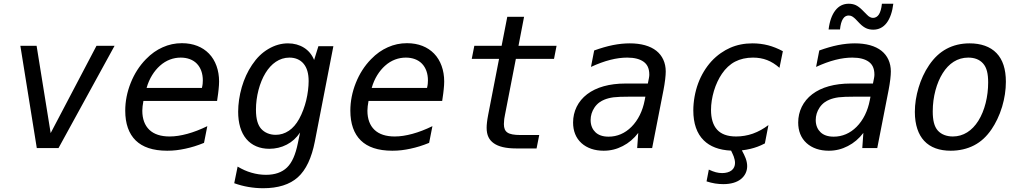

<svg xmlns="http://www.w3.org/2000/svg" viewBox="-20 -792 5458 1027"><path d="M176.8 0H293L592.8 -546.9H496.1L251 -80.1L175.8 -546.9H88.9Z M874.5 14.2C909.7 14.2 939 10.3 971.2 3.4C1004.9 -3.9 1034.2 -12.7 1071.3 -27.8L1088.9 -117.2C1051.8 -99.1 1016.1 -85.4 982.4 -76.2C948.2 -66.9 917.5 -62 887.2 -62C840.8 -62 803.7 -73.7 778.8 -97.7C753.9 -121.6 741.2 -156.2 741.2 -199.7C741.2 -208 741.7 -215.3 742.7 -223.6C743.7 -231.9 745.1 -241.7 747.1 -252H1141.1C1146 -282.7 1148.4 -304.7 1149.4 -314.9C1150.9 -331.1 1151.9 -342.3 1151.9 -356C1151.9 -415.5 1133.3 -468.8 1097.7 -505.4C1063.5 -540.5 1014.6 -561 953.1 -561C916 -561 882.8 -553.7 850.1 -539.1C818.4 -524.9 789.6 -505.4 760.3 -475.1C725.6 -439.5 698.7 -397.5 679.2 -348.6C659.7 -299.8 649.9 -250 649.9 -200.2C649.9 -130.4 668.9 -76.7 706.1 -40.5C742.2 -5.4 796.9 14.2 874.5 14.2ZM764.2 -321.8C778.3 -372.6 805.2 -413.1 835 -439.9C869.1 -470.7 908.2 -483.9 946.8 -483.9C981.4 -483.9 1012.2 -473.1 1033.2 -451.2C1054.2 -429.2 1064.9 -398.4 1064.9 -361.8C1064.9 -354 1064.5 -349.1 1064 -343.8C1063.5 -337.9 1062 -330.6 1060.1 -321.8Z M1387.7 214.8C1467.3 214.8 1529.8 195.3 1573.2 156.2C1616.7 117.2 1647 52.7 1664.1 -35.2L1763.2 -544.9H1683.1L1660.2 -471.2C1648.4 -500.5 1629.4 -522 1606.4 -536.6C1581.5 -552.2 1552.7 -560.1 1520.5 -560.1C1483.9 -560.1 1448.7 -549.8 1415 -529.8C1381.3 -509.8 1354 -483.4 1328.1 -444.8C1304.2 -409.2 1286.1 -369.6 1273.4 -326.2C1260.3 -281.2 1253.9 -234.9 1253.9 -194.3C1253.9 -133.8 1268.1 -83.5 1297.9 -48.3C1326.7 -14.2 1369.1 3.9 1420.4 3.9C1453.1 3.9 1485.4 -3.4 1514.2 -18.6C1542.5 -33.2 1565.9 -54.7 1585 -83L1573.2 -25.9C1560.5 36.1 1542 78.1 1515.1 104C1488.3 129.9 1450.7 143.1 1402.3 143.1C1376.5 143.1 1350.6 139.2 1325.2 131.8C1299.3 124.5 1276.9 114.3 1251 99.1L1232.9 188C1257.3 196.8 1282.7 203.6 1308.6 208C1334.5 212.4 1359.9 214.8 1387.7 214.8ZM1454.6 -70.8C1422.9 -70.8 1395 -82.5 1376.5 -103.5C1360.4 -122.1 1349.1 -151.9 1349.1 -205.6C1349.1 -275.4 1368.2 -349.6 1400.4 -401.9C1430.7 -451.2 1474.1 -483.9 1528.3 -483.9C1559.1 -483.9 1585.4 -473.1 1603.5 -451.7C1622.1 -429.7 1630.9 -398.9 1630.9 -357.9C1630.9 -329.1 1626.5 -290 1617.7 -254.4C1610.4 -224.1 1596.7 -185.5 1580.1 -155.8C1564.9 -128.4 1546.4 -106.9 1525.4 -92.8C1502.9 -77.6 1479 -70.8 1454.6 -70.8Z M2078.6 14.2C2113.8 14.2 2143.1 10.3 2175.3 3.4C2209 -3.9 2238.3 -12.7 2275.4 -27.8L2293 -117.2C2255.9 -99.1 2220.2 -85.4 2186.5 -76.2C2152.3 -66.9 2121.6 -62 2091.3 -62C2044.9 -62 2007.8 -73.7 1982.9 -97.7C1958 -121.6 1945.3 -156.2 1945.3 -199.7C1945.3 -208 1945.8 -215.3 1946.8 -223.6C1947.8 -231.9 1949.2 -241.7 1951.2 -252H2345.2C2350.1 -282.7 2352.5 -304.7 2353.5 -314.9C2355 -331.1 2356 -342.3 2356 -356C2356 -415.5 2337.4 -468.8 2301.8 -505.4C2267.6 -540.5 2218.8 -561 2157.2 -561C2120.1 -561 2086.9 -553.7 2054.2 -539.1C2022.5 -524.9 1993.7 -505.4 1964.4 -475.1C1929.7 -439.5 1902.8 -397.5 1883.3 -348.6C1863.8 -299.8 1854 -250 1854 -200.2C1854 -130.4 1873 -76.7 1910.2 -40.5C1946.3 -5.4 2001 14.2 2078.6 14.2ZM1968.3 -321.8C1982.4 -372.6 2009.3 -413.1 2039.1 -439.9C2073.2 -470.7 2112.3 -483.9 2150.9 -483.9C2185.5 -483.9 2216.3 -473.1 2237.3 -451.2C2258.3 -429.2 2269 -398.4 2269 -361.8C2269 -354 2268.6 -349.1 2268.1 -343.8C2267.6 -337.9 2266.1 -330.6 2264.2 -321.8Z M2741.2 2H2850.1L2864.3 -69.8H2763.2C2730 -69.8 2707 -74.2 2694.3 -83C2681.2 -91.8 2675.3 -106.4 2675.3 -128.4C2675.3 -134.8 2675.8 -143.1 2676.8 -151.4C2677.7 -157.7 2676.8 -155.8 2681.2 -178.2L2739.3 -477.1H2943.4L2957 -546.9H2753.4L2783.2 -702.1H2693.4L2663.1 -546.9H2517.1L2503.4 -477.1H2649.4L2591.3 -178.2C2587.9 -161.1 2585.9 -147 2585 -138.7C2583.5 -127.4 2583 -116.2 2583 -108.4C2583 -69.3 2595.7 -43.5 2621.6 -25.4C2646 -8.3 2683.6 2 2741.2 2Z M3209 14.2C3246.1 14.2 3278.8 5.9 3311 -10.7C3342.8 -26.9 3370.6 -50.3 3394 -81.1L3388.2 0H3468.3L3529.3 -312C3532.7 -330.1 3535.6 -347.2 3538.1 -368.2C3540 -385.3 3541 -398.4 3541 -409.7C3541 -456.5 3522.9 -494.6 3491.2 -520C3457.5 -546.9 3408.2 -560.1 3348.6 -560.1C3320.8 -560.1 3290 -557.1 3258.3 -550.8C3226.6 -544.4 3193.4 -534.7 3158.2 -522L3141.1 -434.1C3177.2 -450.7 3211.4 -463.4 3244.1 -471.7C3276.4 -480 3307.1 -483.9 3335 -483.9C3375 -483.9 3403.3 -475.6 3422.4 -461.9C3439.9 -449.2 3453.1 -429.7 3453.1 -392.6C3453.1 -391.6 3453.1 -387.7 3452.6 -384.3L3451.2 -375L3445.3 -345.2H3325.2C3240.2 -345.2 3169.9 -325.7 3120.6 -288.1C3071.3 -250.5 3045.4 -196.3 3045.4 -136.7C3045.4 -92.3 3059.6 -54.2 3090.3 -26.4C3120.1 0.5 3161.1 14.2 3209 14.2ZM3235.4 -61C3203.1 -61 3180.2 -69.8 3164.6 -85C3150.9 -98.1 3139.2 -119.1 3139.2 -149.9C3139.2 -173.3 3146 -195.8 3159.2 -215.8C3175.3 -240.2 3195.8 -252 3212.4 -258.8C3225.1 -264.2 3242.7 -269 3261.7 -271.5C3280.8 -273.9 3309.6 -274.9 3348.1 -274.9H3432.1L3428.2 -254.9C3417.5 -199.2 3393.6 -149.4 3357.4 -113.3C3323.2 -79.1 3281.7 -61 3235.4 -61Z M3841.3 -397C3860.8 -425.8 3884.8 -448.2 3912.1 -462.4C3939.5 -476.6 3972.2 -483.9 4007.8 -483.9C4035.2 -483.9 4060.1 -479.5 4083 -470.7C4106 -461.9 4127.9 -448.2 4149.4 -429.2L4167.5 -518.1C4141.6 -532.2 4112.8 -543.5 4088.4 -549.8C4061.5 -556.6 4033.7 -560.1 4004.9 -560.1C3961.4 -560.1 3921.4 -552.2 3885.3 -536.1C3854 -522.5 3816.4 -498 3785.2 -463.9C3755.9 -431.6 3731 -391.1 3714.4 -346.2C3697.8 -301.3 3688.5 -249.5 3688.5 -201.2C3688.5 -132.3 3707 -77.6 3744.6 -41C3777.3 -8.8 3825.2 10.7 3890.6 13.7C3897 27.3 3902.8 39.6 3904.8 45.4C3908.7 55.7 3911.6 68.8 3911.6 79.6C3911.6 95.2 3905.8 109.4 3893.6 119.1C3881.3 128.9 3862.8 133.8 3842.8 133.8C3831.5 133.8 3820.3 132.3 3809.1 129.4C3799.8 127 3784.7 121.6 3771.5 115.2L3759.3 178.2C3774.4 183.1 3790 187 3805.2 189.5C3820.3 191.9 3835.9 192.9 3849.1 192.9C3889.2 192.9 3920.4 183.6 3942.4 166.5C3965.3 148.4 3976.6 123.5 3976.6 96.7C3976.6 83 3973.6 68.4 3968.3 54.2C3963.4 42 3957 27.8 3948.2 12.2C3963.9 10.3 3979.5 7.8 3995.1 3.9C4019.5 -2 4043.5 -10.3 4071.3 -24.9L4090.3 -123C4065.4 -104 4037.1 -87.9 4006.8 -77.1C3978 -66.9 3946.8 -62 3917.5 -62C3869.6 -62 3837.4 -75.2 3816.4 -97.7C3793.5 -122.6 3783.2 -159.2 3783.2 -204.1C3783.2 -236.8 3788.6 -271 3798.8 -305.7C3809.1 -340.3 3824.7 -372.6 3841.3 -397Z M4650.9 -633.3C4679.2 -633.3 4703.6 -644.5 4722.7 -669.4C4741.7 -694.3 4753.4 -731 4758.3 -772H4697.3C4694.8 -746.6 4689 -727.1 4681.6 -715.3C4674.3 -703.6 4663.1 -696.3 4649.9 -696.3C4644 -696.3 4638.7 -697.8 4633.3 -700.7C4626 -704.6 4624.5 -706.1 4615.2 -715.3L4592.3 -738.3C4580.6 -750 4567.9 -759.8 4557.1 -764.6C4546.4 -769.5 4533.2 -772 4520 -772C4490.7 -772 4466.8 -760.3 4448.2 -736.3C4429.7 -712.4 4417.5 -678.7 4412.1 -634.3H4473.1C4475.6 -659.7 4481 -678.7 4488.8 -690.9C4498 -705.6 4509.8 -709 4519.5 -709C4525.9 -709 4532.2 -707.5 4537.6 -704.6C4543.9 -701.2 4552.2 -693.8 4555.2 -690.9L4578.1 -667C4591.8 -652.8 4604 -645 4613.8 -640.6C4624.5 -635.7 4637.7 -633.3 4650.9 -633.3ZM4413.1 14.2C4450.2 14.2 4482.9 5.9 4515.1 -10.7C4546.9 -26.9 4574.7 -50.3 4598.1 -81.1L4592.3 0H4672.4L4733.4 -312C4736.8 -330.1 4739.7 -347.2 4742.2 -368.2C4744.1 -385.3 4745.1 -398.4 4745.1 -409.7C4745.1 -456.5 4727.1 -494.6 4695.3 -520C4661.6 -546.9 4612.3 -560.1 4552.7 -560.1C4524.9 -560.1 4494.1 -557.1 4462.4 -550.8C4430.7 -544.4 4397.5 -534.7 4362.3 -522L4345.2 -434.1C4381.3 -450.7 4415.5 -463.4 4448.2 -471.7C4480.5 -480 4511.2 -483.9 4539.1 -483.9C4579.1 -483.9 4607.4 -475.6 4626.5 -461.9C4644 -449.2 4657.2 -429.7 4657.2 -392.6C4657.2 -391.6 4657.2 -387.7 4656.7 -384.3L4655.3 -375L4649.4 -345.2H4529.3C4444.3 -345.2 4374 -325.7 4324.7 -288.1C4275.4 -250.5 4249.5 -196.3 4249.5 -136.7C4249.5 -92.3 4263.7 -54.2 4294.4 -26.4C4324.2 0.5 4365.2 14.2 4413.1 14.2ZM4439.5 -61C4407.2 -61 4384.3 -69.8 4368.7 -85C4355 -98.1 4343.3 -119.1 4343.3 -149.9C4343.3 -173.3 4350.1 -195.8 4363.3 -215.8C4379.4 -240.2 4399.9 -252 4416.5 -258.8C4429.2 -264.2 4446.8 -269 4465.8 -271.5C4484.9 -273.9 4513.7 -274.9 4552.2 -274.9H4636.2L4632.3 -254.9C4621.6 -199.2 4597.7 -149.4 4561.5 -113.3C4527.3 -79.1 4485.8 -61 4439.5 -61Z M5065.4 14.2C5110.8 14.2 5153.8 4.4 5190.4 -14.6C5227.1 -33.7 5257.3 -61.5 5284.2 -101.1C5304.7 -131.3 5325.7 -172.4 5340.3 -221.2C5353.5 -265.6 5360.4 -310.5 5360.4 -354.5C5360.4 -422.4 5343.8 -473.1 5310.5 -507.8C5276.4 -543.5 5225.6 -560.1 5166.5 -560.1C5120.6 -560.1 5079.6 -550.3 5043 -530.8C5006.8 -511.2 4977.1 -483.4 4950.2 -444.3C4924.3 -406.7 4905.8 -364.3 4893.6 -323.7C4880.4 -279.8 4873.5 -235.8 4873.5 -193.4C4873.5 -123 4892.6 -71.8 4922.9 -39.1C4956.5 -2.4 5005.9 14.2 5065.4 14.2ZM5076.7 -62C5044.4 -62 5015.6 -72.3 4996.6 -93.3C4976.6 -115.7 4969.2 -149.9 4969.2 -196.3C4969.2 -274.9 4990.2 -349.1 5022.5 -400.4C5055.2 -452.6 5101.1 -483.9 5159.2 -483.9C5190.9 -483.9 5218.8 -474.6 5238.3 -452.6C5258.3 -430.2 5265.6 -397.5 5265.6 -350.6C5265.6 -276.4 5247.6 -200.7 5212.9 -145.5C5179.7 -92.8 5132.8 -62 5076.7 -62Z"/></svg>

Font: Hack
Style: Oblique
Weight: 400
Italic angle: -12°
Monospace: yes
Designer: Christopher Simpkins
Foundry: Christopher Simpkins
Version: Version 2.010